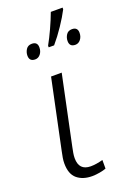

<svg xmlns="http://www.w3.org/2000/svg" viewBox="-160 -897 665 966"><g transform="rotate(-20 172.5 -414.0)"><path d="M159 10Q178 10 200 6Q222 2 234 -3V-49Q197 -39 169 -39Q106 -39 106 -105Q106 -118 108.5 -132.5Q111 -147 114 -161L192 -532H135L57 -161Q53 -143 50.5 -127.5Q48 -112 48 -98Q48 -41 78.5 -15.5Q109 10 159 10ZM174 -674H203Q233 -709 261.5 -751.5Q290 -794 308 -829V-838H245Q231 -800 211.5 -757.5Q192 -715 174 -683ZM90 -640Q107 -640 118.5 -654.5Q130 -669 130 -690Q130 -720 100 -720Q79 -720 69 -704.5Q59 -689 59 -671Q59 -640 90 -640ZM305 -640Q322 -640 333.5 -654.5Q345 -669 345 -690Q345 -720 315 -720Q294 -720 284 -704.5Q274 -689 274 -671Q274 -640 305 -640Z"/></g></svg>

Font: Noto Sans UI Light
Style: Italic
Weight: 300
Italic angle: -12°
Designer: Monotype Design Team
Foundry: Monotype Imaging Inc.
Version: Version 1.901